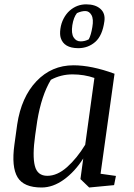

<svg xmlns="http://www.w3.org/2000/svg" viewBox="-20 -835 605 866"><path d="M405.8 -483.4Q359.4 -499.5 307.1 -499.5Q254.9 -499.5 209.5 -475.1Q167 -404.8 147.9 -289.1L138.7 -225.1Q125.5 -131.8 137.2 -86.9Q148.4 -42 193.4 -42Q238.3 -42 282.7 -81.5Q327.1 -121.1 364.3 -182.1ZM167.5 10.7Q86.9 10.7 59.1 -35.6Q31.2 -82 44.9 -182.1L57.6 -273.9Q76.2 -397 144.5 -468.8Q212.9 -540.5 311.5 -540.5Q392.6 -540.5 496.6 -502.4L433.6 -51.3L502.9 -41.5L494.6 0L382.3 10.7L342.8 -27.3L355.5 -120.1Q317.4 -60.5 268.1 -24.9Q218.8 10.7 167.5 10.7ZM327.1 -775.9Q312 -757.3 306.2 -721.2Q300.8 -684.6 312 -666.5Q323.2 -648.4 343.3 -648.4Q363.3 -648.4 380.4 -657.7Q390.6 -676.8 396.5 -712.9Q402.8 -749 392.6 -767.1Q382.3 -785.2 364.7 -785.2Q347.2 -785.2 327.1 -775.9ZM450.7 -738.3Q441.9 -674.3 409.7 -646Q377.4 -617.7 332.5 -617.7Q268.1 -618.2 253.9 -664.1Q249 -679.7 252.4 -705.1Q255.9 -730.5 267.1 -751.5Q278.3 -772.9 294.4 -787.1Q326.7 -815.4 368.7 -815.4Q410.2 -815.4 433.1 -794.9Q456.1 -774.4 450.7 -738.3Z"/></svg>

Font: NoticiaText-Italic
Style: Italic
Weight: 400
Italic angle: -8°
Designer: JM Sole
Foundry: JM Sole
Version: Version 1.003